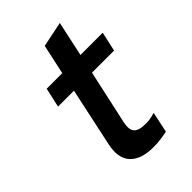

<svg xmlns="http://www.w3.org/2000/svg" viewBox="-202 -745 836 836"><g transform="rotate(-45 215.5 -327.5)"><path d="M236 8Q158 8 124 -30Q90 -68 106 -140L164 -411H66L86 -501H182L212 -639L329 -663L294 -501H431L411 -411H275L220 -160Q212 -121 226.5 -104.5Q241 -88 284 -88Q296 -88 307 -89.5Q318 -91 341 -97L321 -2Q303 2 280.5 5Q258 8 236 8Z"/></g></svg>

Font: Red Hat Text SemiBold
Style: Italic
Weight: 600
Italic angle: -12°
Designer: Pentagram, MCKL
Foundry: Pentagram, MCKL
Version: Version 1.023